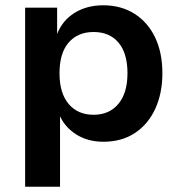

<svg xmlns="http://www.w3.org/2000/svg" viewBox="-20 -526 681 726"><path d="M75 180V-497H196V-395H195Q215 -448 261.5 -477Q308 -506 370 -506Q438 -506 488.5 -474Q539 -442 566.5 -384.5Q594 -327 594 -249Q594 -173 567 -114.5Q540 -56 490 -23Q440 10 371 10Q311 10 267 -18.5Q223 -47 204 -93H207V180ZM334 -92Q393 -92 427.5 -133Q462 -174 462 -249Q462 -325 428 -365Q394 -405 334 -405Q274 -405 239.5 -365Q205 -325 205 -249Q205 -174 239.5 -133Q274 -92 334 -92Z"/></svg>

Font: Nunito Sans 9pt
Style: Bold
Weight: 700
Version: Version 3.101;gftools[0.9.27]